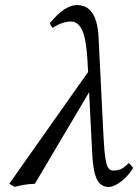

<svg xmlns="http://www.w3.org/2000/svg" viewBox="-20 -718 540 750"><path d="M500 -62Q481 -30.3 453.1 -9Q425.3 12.2 404.8 12.2Q371.6 12.2 357.2 -20.5Q342.8 -53.2 339.8 -126L328.1 -357.9L116.2 0Q71.8 1.5 38.1 12.2L16.1 0L324.2 -437L321.8 -478Q319.3 -527.3 312.7 -560.3Q306.2 -593.3 296.6 -608.2Q287.1 -623 278.1 -628.4Q269 -633.8 257.8 -633.8Q222.2 -633.8 186 -608.9Q178.7 -616.2 174.8 -627.9Q232.9 -698.2 280.8 -698.2Q359.9 -698.2 365.2 -568.8L382.8 -213.9Q384.3 -187 385.3 -168.9Q386.2 -150.9 387.7 -133.1Q389.2 -115.2 390.9 -104.5Q392.6 -93.8 394.8 -83.5Q397 -73.2 399.4 -68.1Q401.9 -63 405.5 -58.8Q409.2 -54.7 413.3 -53.2Q417.5 -51.8 422.9 -51.8Q439.5 -51.8 452.4 -57.4Q465.3 -63 482.9 -81.1Q491.7 -74.2 500 -62Z"/></svg>

Font: Common Serif News
Style: Italic
Weight: 450
Italic angle: -12°
Designer: Philipp H. Poll, Khaled Hosny
Foundry: Stefan Peev, Context Ltd.
Version: Version 1.026